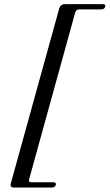

<svg xmlns="http://www.w3.org/2000/svg" viewBox="-20 -760 514 900"><path d="M332.5 -701.5 116.5 80.5Q112 94.5 128 94.5H230.5Q244.5 94.5 241.5 107Q238 119 223 119H45Q25 119 31 98.5L257.5 -720Q263.5 -740.5 284 -740.5H462Q476.5 -740.5 473 -728Q469 -716 454.5 -716H352Q336.5 -716 332.5 -701.5Z"/></svg>

Font: Fraunces 72pt
Style: Italic
Weight: 400
Italic angle: -16°
Version: Version 1.000;[b76b70a41]